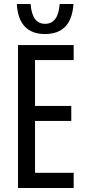

<svg xmlns="http://www.w3.org/2000/svg" viewBox="-20 -939 442 959"><path d="M348 0H70V-714H348V-639H155V-410H336V-335H155V-76H348ZM347 -919H278Q271 -820 205 -820Q140 -820 133 -919H64Q73 -769 205 -769Q337 -769 347 -919Z"/></svg>

Font: Noto Sans Display Condensed
Style: Regular
Weight: 400
Width: 3
Designer: Monotype Design Team
Foundry: Monotype Imaging Inc.
Version: Version 1.900